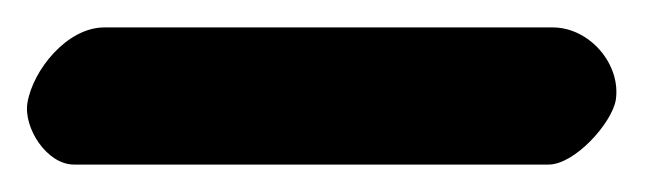

<svg xmlns="http://www.w3.org/2000/svg" viewBox="-24 -13 490 140"><path d="M-4 62C-7 80 10 107 30 107H376C395 107 422 77 425 60C429 34 406 7 379 7H52C25 7 0 38 -4 62Z"/></svg>

Font: Asimov Print
Style: Regular
Weight: 500
Designer: Google
Version: Version 2.000980: 2014